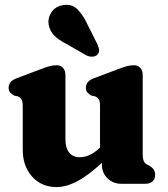

<svg xmlns="http://www.w3.org/2000/svg" viewBox="-20 -760 693 794"><path d="M401.6 -79V-104.6L393.6 -107.7V-321.4Q393.6 -341.8 388.2 -349.6Q382.7 -357.4 373.4 -361.4L358.4 -364.6Q348.1 -370.2 341.6 -377.7Q335.2 -385.2 335.2 -397.4Q335.2 -411.2 343.6 -420.8Q352.1 -430.4 370.4 -437.2L466.2 -473.2Q488.1 -481.7 503 -485.9Q517.9 -490.2 533.6 -490.2Q550.6 -490.2 560.4 -479Q570.2 -467.8 570.2 -450.2V-125.8Q570.2 -102.9 574.7 -93.8Q579.3 -84.7 587.2 -79.8L597.8 -74.8Q609.3 -68 615.4 -59Q621.6 -50 621.6 -36.8Q621.6 -19.7 610.7 -9.8Q599.9 0 580.6 0H480.8Q448.1 0 424.8 -22.2Q401.6 -44.5 401.6 -79ZM74 -141.6V-321.4Q74 -341.8 68.6 -349.6Q63.1 -357.4 53.8 -361.4L38.8 -364.6Q28.5 -370.2 22.1 -377.7Q15.6 -385.2 15.6 -397.4Q15.6 -411.2 24.1 -420.8Q32.5 -430.4 50.8 -437.2L146.6 -473.2Q168.5 -481.7 183.4 -485.9Q198.3 -490.2 214 -490.2Q231 -490.2 240.8 -479Q250.6 -467.8 250.6 -450.2V-184.4Q250.6 -147.8 266.3 -128.8Q282 -109.8 309.4 -109.8Q327.9 -109.8 347.4 -117.6Q367 -125.5 388.2 -144.6L407.2 -162.2L441 -123.4L416.6 -100.4Q352.5 -39.6 304.3 -13Q256 13.6 214.2 13.6Q152 13.6 113 -29.4Q74 -72.5 74 -141.6ZM341.4 -659.6 382 -578.8Q388.1 -566.1 389.7 -554.7Q391.3 -543.3 382.6 -534Q374.9 -526 362 -525.7Q349.2 -525.3 337.1 -530.9L257.1 -577Q221.4 -595.3 203.7 -613.5Q186.1 -631.6 181.4 -657.9Q176.7 -684.9 192.5 -708.9Q208.3 -733 239.4 -738.6Q276.4 -745.1 299.6 -722.1Q322.9 -699.2 341.4 -659.6Z"/></svg>

Font: Fraunces SuperSoft
Style: Regular
Weight: 900
Version: Version 1.000;[b76b70a41]